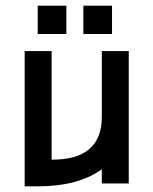

<svg xmlns="http://www.w3.org/2000/svg" viewBox="-20 -647 541 677"><path d="M113 -627H214V-527H113ZM274 -627H375V-527H274ZM339 -235V-467H434V0H339V-50Q255 10 114 10H67V-467H162V-84Q339 -83 339 -235Z"/></svg>

Font: Gulax
Style: Regular
Weight: 400
Designer: Morgan Gilbert
Foundry: VTF
Version: Version 1.001;hotconv 1.0.109;makeotfexe 2.5.65596